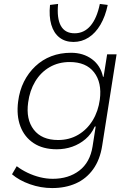

<svg xmlns="http://www.w3.org/2000/svg" viewBox="-20 -768 676 975"><path d="M245 187Q187 187 132 167.5Q77 148 41 117L65 76Q90 95 120.5 109.5Q151 124 183.5 132Q216 140 248 140Q328 140 382.5 98.5Q437 57 450 -24L466 -126L461 -125Q444 -87 414 -61.5Q384 -36 347 -23Q310 -10 268 -10Q198 -10 151 -41Q104 -72 83.5 -126.5Q63 -181 72 -252Q79 -308 101.5 -353Q124 -398 159.5 -431.5Q195 -465 240.5 -482.5Q286 -500 341 -500Q403 -500 447 -467.5Q491 -435 503 -378H506L524 -492H572L499 -29Q488 43 453 91.5Q418 140 365 163.5Q312 187 245 187ZM275 -57Q332 -57 377 -83.5Q422 -110 450.5 -156.5Q479 -203 487 -263Q498 -349 457.5 -401Q417 -453 334 -453Q277 -453 232 -427Q187 -401 159 -354.5Q131 -308 123 -248Q111 -162 151.5 -109.5Q192 -57 275 -57ZM353 -555Q311 -555 282 -577.5Q253 -600 240.5 -642.5Q228 -685 234 -743L275 -748Q268 -675 289 -637Q310 -599 359 -599Q407 -599 439.5 -637Q472 -675 487 -748L527 -743Q515 -685 490 -642.5Q465 -600 430 -577.5Q395 -555 353 -555Z"/></svg>

Font: Nunito Sans 7pt ExtraLight
Style: Italic
Weight: 250
Italic angle: -9°
Designer: Vernon Adams
Foundry: Vernon Adams
Version: Version 3.101;gftools[0.9.27]